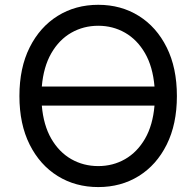

<svg xmlns="http://www.w3.org/2000/svg" viewBox="-20 -757 805 787"><path d="M382.8 9.8Q289.6 9.8 216.6 -35.4Q143.6 -80.6 101.6 -164.3Q59.6 -248 59.6 -363.3Q59.6 -479 101.6 -562.7Q143.6 -646.5 216.6 -691.9Q289.6 -737.3 382.8 -737.3Q476.1 -737.3 548.8 -691.9Q621.6 -646.5 663.3 -562.7Q705.1 -479 705.1 -363.3Q705.1 -248 663.3 -164.3Q621.6 -80.6 548.8 -35.4Q476.1 9.8 382.8 9.8ZM151.4 -402.3H613.3Q606.4 -483.4 574.5 -538.8Q542.5 -594.2 492.7 -622.8Q442.9 -651.4 382.8 -651.4Q322.3 -651.4 272.2 -622.8Q222.2 -594.2 190.2 -538.6Q158.2 -482.9 151.4 -402.3ZM382.8 -76.2Q442.9 -76.2 492.7 -104.7Q542.5 -133.3 574.5 -188.5Q606.4 -243.7 613.3 -324.2H151.4Q158.2 -243.7 190.2 -188.5Q222.2 -133.3 272.2 -104.7Q322.3 -76.2 382.8 -76.2Z"/></svg>

Font: Inter
Style: Regular
Weight: 400
Designer: Rasmus Andersson
Foundry: rsms
Version: Version 4.001;git-9221beed3